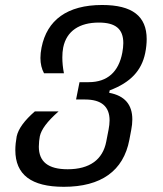

<svg xmlns="http://www.w3.org/2000/svg" viewBox="-20 -530 642 758"><path d="M231.9 207.5C378.9 207.5 467.3 145 490.7 22L498 -16.6C501 -31.7 502.4 -45.4 502.4 -58.6C502.4 -117.2 472.2 -152.3 411.1 -163.6L413.1 -173.3C496.6 -204.6 539.1 -252.4 553.2 -320.3C557.1 -338.9 559.1 -358.9 559.1 -375.5C559.1 -466.3 502 -510.3 383.3 -510.3C245.1 -510.3 165.5 -450.7 144 -342.3C141.1 -327.6 139.6 -314 139.6 -301.3C139.6 -278.3 144.5 -257.8 153.8 -240.7H232.4C228 -263.2 226.1 -283.7 226.1 -303.2C226.1 -316.9 227.1 -330.1 229.5 -342.3C242.7 -408.2 294.4 -440.9 370.1 -440.9C436 -440.9 466.8 -416 466.8 -359.9C466.8 -347.7 465.3 -335.9 462.9 -322.3C448.7 -246.6 404.3 -205.6 330.1 -205.6H293.9L280.3 -137.2H315.9C380.4 -137.2 412.6 -109.4 412.6 -54.7C412.6 -43 411.1 -31.7 408.7 -18.6L399.4 29.3C385.7 100.1 334 138.2 247.1 138.2C169.9 138.2 133.3 108.4 133.3 48.8C133.3 35.2 135.3 17.6 137.2 8.3C143.1 -19 166 -50.3 211.4 -90.3H117.7C76.7 -54.7 52.7 -22 45.9 8.3C42.5 27.3 40.5 45.4 40.5 62.5C40.5 159.7 103.5 207.5 231.9 207.5Z"/></svg>

Font: Hack
Style: Oblique
Weight: 400
Italic angle: -12°
Monospace: yes
Designer: Christopher Simpkins
Foundry: Christopher Simpkins
Version: Version 2.010